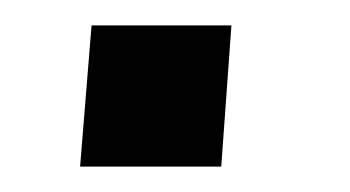

<svg xmlns="http://www.w3.org/2000/svg" viewBox="-20 -131 275 151"><path d="M52 -111H162L154 0H43Z"/></svg>

Font: Muli Medium
Style: Italic
Weight: 500
Italic angle: -4.541°
Designer: Vernon Adams
Foundry: Vernon Adams
Version: Version 2.100; ttfautohint (v1.8.1.43-b0c9)